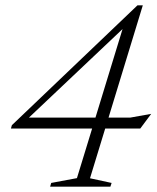

<svg xmlns="http://www.w3.org/2000/svg" viewBox="-20 -700 590 720"><path d="M495.5 -680H515.5L387 -259H468.5L547 -273L506 -218H374.5L317.5 -31.5L398.5 -14L394 0H168L172 -14L268.5 -32L325.5 -218H21L24.5 -230.5ZM338 -259 439.5 -591 88.5 -259Z"/></svg>

Font: Newsreader Text Light
Style: Italic
Weight: 300
Italic angle: -17°
Designer: Hugues Gentile
Foundry: Production Type
Version: Version 1.001